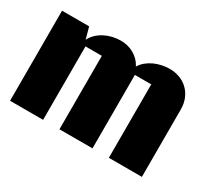

<svg xmlns="http://www.w3.org/2000/svg" viewBox="-118 -914 1334 1172"><g transform="rotate(30 549.0 -328.0)"><path d="M39.1 0V-634.8H230L252.4 -553.2Q265.1 -578.6 285.6 -597.9Q306.2 -617.2 331.5 -630.1Q356.9 -643.1 385.5 -649.7Q414.1 -656.2 442.4 -656.2Q466.3 -656.2 489.5 -650.6Q512.7 -645 533.2 -633.5Q553.7 -622.1 570.8 -605Q587.9 -587.9 599.6 -564.9Q613.3 -587.4 634 -604.5Q654.8 -621.6 679.7 -633.1Q704.6 -644.5 732.4 -650.4Q760.3 -656.2 788.1 -656.2Q821.8 -656.2 854.2 -645Q886.7 -633.8 912.1 -610.8Q937.5 -587.9 952.9 -553.5Q968.3 -519 968.3 -472.7V0H735.4V-517.6H619.6Q620.1 -515.1 620.1 -512.5Q620.1 -509.8 620.1 -507.3V0H387.2V-517.6H272V0Z"/></g></svg>

Font: Coda Caption ExtraBold
Style: Regular
Weight: 800
Designer: vernon adams
Foundry: vernon adams
Version: Version 1.002